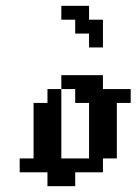

<svg xmlns="http://www.w3.org/2000/svg" viewBox="-20 -639 469 659"><path d="M47.6 -95.2H95.2V-47.6H47.6ZM95.2 -95.2H142.9V-47.6H95.2ZM142.9 -95.2H190.5V-47.6H142.9ZM190.5 -95.2H238.1V-47.6H190.5ZM142.9 -47.6H190.5V0H142.9ZM285.7 -95.2H333.3V-47.6H285.7ZM333.3 -142.9H381V-95.2H333.3ZM285.7 -142.9H333.3V-95.2H285.7ZM285.7 -190.5H333.3V-142.9H285.7ZM285.7 -238.1H333.3V-190.5H285.7ZM333.3 -238.1H381V-190.5H333.3ZM333.3 -190.5H381V-142.9H333.3ZM95.2 -142.9H142.9V-95.2H95.2ZM142.9 -142.9H190.5V-95.2H142.9ZM142.9 -190.5H190.5V-142.9H142.9ZM95.2 -190.5H142.9V-142.9H95.2ZM95.2 -238.1H142.9V-190.5H95.2ZM333.3 -285.7H381V-238.1H333.3ZM285.7 -285.7H333.3V-238.1H285.7ZM142.9 -285.7H190.5V-238.1H142.9ZM95.2 -285.7H142.9V-238.1H95.2ZM381 -333.3H428.6V-285.7H381ZM333.3 -333.3H381V-285.7H333.3ZM285.7 -333.3H333.3V-285.7H285.7ZM238.1 -333.3H285.7V-285.7H238.1ZM190.5 -381H238.1V-333.3H190.5ZM238.1 -381H285.7V-333.3H238.1ZM285.7 -381H333.3V-333.3H285.7ZM142.9 -238.1H190.5V-190.5H142.9ZM142.9 -333.3H190.5V-285.7H142.9ZM190.5 -47.6H238.1V0H190.5ZM238.1 -95.2H285.7V-47.6H238.1ZM238.1 -571.4H285.7V-523.8H238.1ZM285.7 -523.8H333.3V-476.2H285.7ZM285.7 -571.4H333.3V-523.8H285.7ZM238.1 -619H285.7V-571.4H238.1ZM190.5 -619H238.1V-571.4H190.5Z"/></svg>

Font: Jacquard 12
Style: Regular
Weight: 400
Designer: Sarah Cadigan-Fried
Version: Version 1.000; ttfautohint (v1.8.4.7-5d5b)